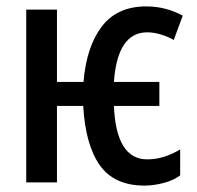

<svg xmlns="http://www.w3.org/2000/svg" viewBox="-20 -570 616 600"><path d="M432 10Q337 10 292 -53.5Q247 -117 240 -239H158V0H62V-540H158V-314H241Q250 -424 298 -487Q346 -550 437 -550Q498 -550 551 -521L523 -445Q506 -455 483.5 -462Q461 -469 440 -469Q347 -469 336 -314H478V-239H336Q343 -72 440 -72Q467 -72 492.5 -80Q518 -88 543 -103V-22Q522 -6 490.5 2Q459 10 432 10Z"/></svg>

Font: Noto Sans ExtraCondensed Medium
Style: Regular
Weight: 500
Width: 2
Designer: Monotype Design Team
Foundry: Monotype Imaging Inc.
Version: Version 2.013; ttfautohint (v1.8.4.7-5d5b)